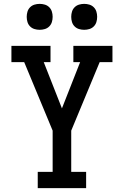

<svg xmlns="http://www.w3.org/2000/svg" viewBox="-20 -972 640 992"><path d="M175 0V-84H252V-297L105 -651H39V-735H241V-651H206L300 -412L394 -651H359V-735H561V-651H495L348 -297V-84H425V0ZM415 -818Q401 -818 388 -822Q375 -826 365.5 -835.5Q356 -845 352 -858Q348 -871 348 -885Q348 -899 352 -912Q356 -925 365.5 -934.5Q375 -944 388 -948Q401 -952 415 -952Q429 -952 442 -948Q455 -944 464.5 -934.5Q474 -925 478 -912Q482 -899 482 -885Q482 -871 478 -858Q474 -845 464.5 -835.5Q455 -826 442 -822Q429 -818 415 -818ZM185 -818Q171 -818 158 -822Q145 -826 135.5 -835.5Q126 -845 122 -858Q118 -871 118 -885Q118 -899 122 -912Q126 -925 135.5 -934.5Q145 -944 158 -948Q171 -952 185 -952Q199 -952 212 -948Q225 -944 234.5 -934.5Q244 -925 248 -912Q252 -899 252 -885Q252 -871 248 -858Q244 -845 234.5 -835.5Q225 -826 212 -822Q199 -818 185 -818Z"/></svg>

Font: Iosevka HT Medium Extended
Style: Regular
Weight: 500
Width: 7
Monospace: yes
Designer: Belleve Invis
Foundry: Belleve Invis
Version: Version 32.3.0; ttfautohint (v1.8.4)